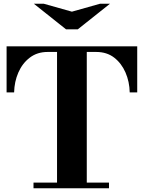

<svg xmlns="http://www.w3.org/2000/svg" viewBox="-20 -1000 764 1020"><path d="M158 0V-30H283V-724H233Q178 -724 138.5 -694Q99 -664 77.6 -615Q56.2 -566 55 -509H15V-754H709V-509H669.1Q668 -566 646.6 -615.1Q625.2 -664.1 586.3 -694.1Q547.4 -724 491 -724H441V-30H559V0ZM331 -844 160 -980H213L362 -938L511 -980H564L393 -844Z"/></svg>

Font: Libre Bodoni
Style: Regular
Weight: 400
Designer: Pablo Impallari, Rodrigo Fuenzalida
Foundry: Impallari Type
Version: Version 2.005;gftools[0.9.23]